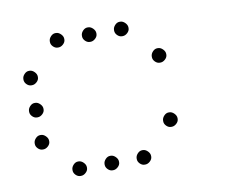

<svg xmlns="http://www.w3.org/2000/svg" viewBox="-57 -545 714 589"><g transform="rotate(-10 300.0 -250.5)"><path d="M149 -473Q141 -473 134.5 -466Q128 -459 128 -451V-449Q128 -441 134.5 -434.5Q141 -428 149 -428H151Q159 -428 166 -434.5Q173 -441 173 -449V-451Q173 -459 166 -466Q159 -473 151 -473ZM249 -473Q241 -473 234.5 -466Q228 -459 228 -451V-449Q228 -441 234.5 -434.5Q241 -428 249 -428H251Q259 -428 266 -434.5Q273 -441 273 -449V-451Q273 -459 266 -466Q259 -473 251 -473ZM349 -473Q341 -473 334.5 -466Q328 -459 328 -451V-449Q328 -441 334.5 -434.5Q341 -428 349 -428H351Q359 -428 366 -434.5Q373 -441 373 -449V-451Q373 -459 366 -466Q359 -473 351 -473ZM49 -373Q41 -373 34.5 -366Q28 -359 28 -351V-349Q28 -341 34.5 -334.5Q41 -328 49 -328H51Q59 -328 66 -334.5Q73 -341 73 -349V-351Q73 -359 66 -366Q59 -373 51 -373ZM449 -373Q441 -373 434.5 -366Q428 -359 428 -351V-349Q428 -341 434.5 -334.5Q441 -328 449 -328H451Q459 -328 466 -334.5Q473 -341 473 -349V-351Q473 -359 466 -366Q459 -373 451 -373ZM49 -273Q41 -273 34.5 -266Q28 -259 28 -251V-249Q28 -241 34.5 -234.5Q41 -228 49 -228H51Q59 -228 66 -234.5Q73 -241 73 -249V-251Q73 -259 66 -266Q59 -273 51 -273ZM49 -173Q41 -173 34.5 -166Q28 -159 28 -151V-149Q28 -141 34.5 -134.5Q41 -128 49 -128H51Q59 -128 66 -134.5Q73 -141 73 -149V-151Q73 -159 66 -166Q59 -173 51 -173ZM449 -173Q441 -173 434.5 -166Q428 -159 428 -151V-149Q428 -141 434.5 -134.5Q441 -128 449 -128H451Q459 -128 466 -134.5Q473 -141 473 -149V-151Q473 -159 466 -166Q459 -173 451 -173ZM149 -73Q141 -73 134.5 -66Q128 -59 128 -51V-49Q128 -41 134.5 -34.5Q141 -28 149 -28H151Q159 -28 166 -34.5Q173 -41 173 -49V-51Q173 -59 166 -66Q159 -73 151 -73ZM249 -73Q241 -73 234.5 -66Q228 -59 228 -51V-49Q228 -41 234.5 -34.5Q241 -28 249 -28H251Q259 -28 266 -34.5Q273 -41 273 -49V-51Q273 -59 266 -66Q259 -73 251 -73ZM349 -73Q341 -73 334.5 -66Q328 -59 328 -51V-49Q328 -41 334.5 -34.5Q341 -28 349 -28H351Q359 -28 366 -34.5Q373 -41 373 -49V-51Q373 -59 366 -66Q359 -73 351 -73Z"/></g></svg>

Font: Doto Rounded Light
Style: Regular
Weight: 300
Monospace: yes
Version: Version 1.000